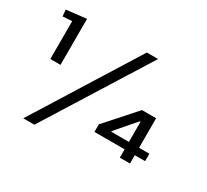

<svg xmlns="http://www.w3.org/2000/svg" viewBox="-135 -794 1162 1080"><g transform="rotate(30 446.5 -254.0)"><path d="M84 -531 24 -527 20 -569 150 -584V-285H84ZM536 -588H609L191 80H119ZM700 -54H504V-103L674 -294H766V-102H833V-54H766V0H700ZM700 -102V-233H695L586 -107V-102Z"/></g></svg>

Font: Gold
Style: Regular
Weight: 400
Designer: jaiki
Version: Version 1.000